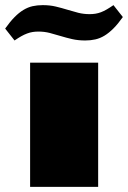

<svg xmlns="http://www.w3.org/2000/svg" viewBox="-25 -728 498 748"><path d="M-4.9 -616.7Q14.2 -643.6 31.5 -661.1Q48.8 -678.7 66.2 -689.2Q83.5 -699.7 101.8 -703.9Q120.1 -708 141.6 -708Q169.4 -708 192.6 -702.4Q215.8 -696.8 237.3 -690.2Q258.8 -683.6 279.8 -678.2Q300.8 -672.9 324.2 -672.9Q335.9 -672.9 346.7 -674.6Q357.4 -676.3 368.4 -680.4Q379.4 -684.6 391.1 -691.4Q402.8 -698.2 417 -708L453.6 -661.6Q434.6 -634.8 417 -617.2Q399.4 -599.6 382.1 -589.1Q364.7 -578.6 346.4 -574.5Q328.1 -570.3 307.1 -570.3Q279.3 -570.3 255.9 -575.7Q232.4 -581.1 211.2 -587.6Q189.9 -594.2 168.9 -599.6Q147.9 -605 124.5 -605Q112.8 -605 102.1 -603.3Q91.3 -601.6 80.3 -597.4Q69.3 -593.3 57.6 -586.7Q45.9 -580.1 31.7 -570.3ZM92.3 -483.9H357.4V0H92.3Z"/></svg>

Font: Poller One
Style: Regular
Weight: 400
Designer: Yvonne Schttler
Foundry: Yvonne Schttler
Version: Version 1.002